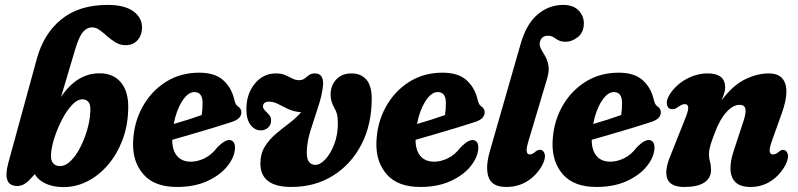

<svg xmlns="http://www.w3.org/2000/svg" viewBox="-20 -752 3252 782"><path d="M286 -550 228.5 -357Q293 -453.5 385.5 -453.5Q443 -453.5 474.2 -414.2Q505.5 -375 502 -302.5Q500 -237 478.2 -180.2Q456.5 -123.5 420 -80.8Q383.5 -38 337 -14Q290.5 10 238 10Q200 10 169.2 -2.8Q138.5 -15.5 121.5 -42.5L96.5 -15.5Q74.5 5.5 50.5 5.5Q-12 5.5 14 -89L129.5 -511Q157.5 -614.5 229.8 -673.2Q302 -732 418.5 -732Q487 -732 522.8 -706.2Q558.5 -680.5 558.5 -640Q558.5 -610 540.8 -589Q523 -568 492 -568Q469.5 -568 451.2 -579Q433 -590 417 -604.2Q401 -618.5 386 -629.5Q371 -640.5 355.5 -640.5Q334 -640.5 317.8 -621.5Q301.5 -602.5 286 -550ZM316 -347.5Q294.5 -347.5 272.8 -324Q251 -300.5 232.5 -264.8Q214 -229 202 -191.8Q190 -154.5 188 -127Q185.5 -100 195.8 -87.8Q206 -75.5 224.5 -75.5Q247 -75.5 268.2 -96.8Q289.5 -118 306.5 -151Q323.5 -184 334.2 -220.2Q345 -256.5 347 -287Q351 -321 342 -334.2Q333 -347.5 316 -347.5Z M937 -146.5Q934.5 -110.5 905.5 -74.5Q876.5 -38.5 824.2 -14.5Q772 9.5 700.5 9.5Q609.5 9.5 564.8 -41.2Q520 -92 522 -170Q524 -249 559 -314Q594 -379 654 -417.5Q714 -456 791.5 -456Q855 -456 889 -425.5Q923 -395 934 -347Q937.5 -333 940.8 -327.8Q944 -322.5 949.5 -318.5Q962.5 -310 963 -295.5Q963.5 -282.5 954 -272Q944.5 -261.5 918.5 -253.5Q888.5 -243.5 847 -231Q805.5 -218.5 761.8 -205.8Q718 -193 681.5 -182.5Q681.5 -140 701.2 -116.8Q721 -93.5 757 -93.5Q784.5 -93.5 813 -107.2Q841.5 -121 864.5 -151Q899 -186.5 919.5 -181Q930 -178 934 -168.5Q938 -159 937 -146.5ZM771.5 -377Q745.5 -377 721.8 -339.8Q698 -302.5 687.5 -247Q717 -255.5 747.5 -265.2Q778 -275 801.5 -283.5Q805 -303.5 805 -333Q805 -377 771.5 -377Z M1494 -350.5Q1494 -244.5 1452 -163.5Q1410 -82.5 1336.2 -36.5Q1262.5 9.5 1166.5 9.5Q1040 9.5 1040.5 -87.5Q1041 -126.5 1058.5 -154.8Q1076 -183 1102.2 -205.5Q1128.5 -228 1156.8 -249.2Q1185 -270.5 1206.5 -295Q1177 -297 1154.5 -307.5Q1132 -318 1113.2 -328Q1094.5 -338 1076.5 -338Q1051 -338 1051 -317.5Q1051 -309 1065.5 -295.5Q1074.5 -287 1079.2 -280.2Q1084 -273.5 1084 -262Q1084.5 -244 1072.2 -232.5Q1060 -221 1042 -221Q1017.5 -221 1000.5 -243.2Q983.5 -265.5 983.5 -307Q983.5 -369.5 1017.8 -411.2Q1052 -453 1103.5 -453Q1126.5 -453 1142.2 -446Q1158 -439 1171 -432.2Q1184 -425.5 1197 -425.5Q1212 -425.5 1220.8 -432.2Q1229.5 -439 1238.5 -446Q1247.5 -453 1262.5 -453Q1297.5 -453 1296 -408.5Q1292.5 -366.5 1276.2 -317.8Q1260 -269 1244.8 -220.8Q1229.5 -172.5 1229.5 -130.5Q1229.5 -103 1239.2 -91.8Q1249 -80.5 1264 -80.5Q1284.5 -80.5 1305.8 -103.8Q1327 -127 1341.5 -165Q1356 -203 1356 -248Q1356 -272.5 1352.8 -286Q1349.5 -299.5 1342.5 -311Q1326.5 -338 1326.5 -366.5Q1326.5 -403 1349.2 -428Q1372 -453 1412 -453Q1450 -453 1472 -428Q1494 -403 1494 -350.5Z M1928 -146.5Q1925.5 -110.5 1896.5 -74.5Q1867.5 -38.5 1815.2 -14.5Q1763 9.5 1691.5 9.5Q1600.5 9.5 1555.8 -41.2Q1511 -92 1513 -170Q1515 -249 1550 -314Q1585 -379 1645 -417.5Q1705 -456 1782.5 -456Q1846 -456 1880 -425.5Q1914 -395 1925 -347Q1928.5 -333 1931.8 -327.8Q1935 -322.5 1940.5 -318.5Q1953.5 -310 1954 -295.5Q1954.5 -282.5 1945 -272Q1935.5 -261.5 1909.5 -253.5Q1879.5 -243.5 1838 -231Q1796.5 -218.5 1752.8 -205.8Q1709 -193 1672.5 -182.5Q1672.5 -140 1692.2 -116.8Q1712 -93.5 1748 -93.5Q1775.5 -93.5 1804 -107.2Q1832.5 -121 1855.5 -151Q1890 -186.5 1910.5 -181Q1921 -178 1925 -168.5Q1929 -159 1928 -146.5ZM1762.5 -377Q1736.5 -377 1712.8 -339.8Q1689 -302.5 1678.5 -247Q1708 -255.5 1738.5 -265.2Q1769 -275 1792.5 -283.5Q1796 -303.5 1796 -333Q1796 -377 1762.5 -377Z M2273.5 -732Q2315.5 -732 2336.8 -709.2Q2358 -686.5 2358 -657.5Q2358 -621 2334.2 -601.5Q2310.5 -582 2283 -582Q2260 -582 2244.2 -594.2Q2228.5 -606.5 2212.5 -606.5Q2183.5 -606.5 2178.5 -578Q2177 -563.5 2184.8 -550.2Q2192.5 -537 2201.5 -521.2Q2210.5 -505.5 2214 -483.8Q2217.5 -462 2208 -430.5L2134 -183Q2123 -147 2125.2 -135Q2127.5 -123 2137.5 -123Q2143 -123 2148.5 -125.5Q2154 -128 2161.5 -135Q2171.5 -142.5 2180.5 -142Q2193 -141.5 2198.2 -125.2Q2203.5 -109 2189 -80Q2167 -39.5 2129.2 -15Q2091.5 9.5 2041.5 9.5Q1984.5 9.5 1970.2 -29.5Q1956 -68.5 1974.5 -134L2100.5 -573Q2123.5 -654 2169.5 -693Q2215.5 -732 2273.5 -732Z M2645.5 -146.5Q2643 -110.5 2614 -74.5Q2585 -38.5 2532.8 -14.5Q2480.5 9.5 2409 9.5Q2318 9.5 2273.2 -41.2Q2228.5 -92 2230.5 -170Q2232.5 -249 2267.5 -314Q2302.5 -379 2362.5 -417.5Q2422.5 -456 2500 -456Q2563.5 -456 2597.5 -425.5Q2631.5 -395 2642.5 -347Q2646 -333 2649.2 -327.8Q2652.5 -322.5 2658 -318.5Q2671 -310 2671.5 -295.5Q2672 -282.5 2662.5 -272Q2653 -261.5 2627 -253.5Q2597 -243.5 2555.5 -231Q2514 -218.5 2470.2 -205.8Q2426.5 -193 2390 -182.5Q2390 -140 2409.8 -116.8Q2429.5 -93.5 2465.5 -93.5Q2493 -93.5 2521.5 -107.2Q2550 -121 2573 -151Q2607.5 -186.5 2628 -181Q2638.5 -178 2642.5 -168.5Q2646.5 -159 2645.5 -146.5ZM2480 -377Q2454 -377 2430.2 -339.8Q2406.5 -302.5 2396 -247Q2425.5 -255.5 2456 -265.2Q2486.5 -275 2510 -283.5Q2513.5 -303.5 2513.5 -333Q2513.5 -377 2480 -377Z M2717 -307.5Q2700 -308 2696.5 -326.2Q2693 -344.5 2707.5 -367Q2732 -406 2774.5 -429.5Q2817 -453 2862 -453Q2933.5 -453 2933.5 -396Q2933.5 -384.5 2929.2 -371Q2925 -357.5 2918.5 -342.5Q2964 -404 3014 -428.5Q3064 -453 3110 -453Q3150 -453 3167.2 -431.5Q3184.5 -410 3182.8 -373.2Q3181 -336.5 3164.5 -291.5L3123.5 -176.5Q3104 -123 3128 -123Q3134 -123 3140 -125.8Q3146 -128.5 3155 -136Q3163 -142.5 3170.5 -141.5Q3183 -141 3188.2 -125Q3193.5 -109 3179 -80Q3157 -39 3120.2 -14.8Q3083.5 9.5 3036.5 9.5Q2995.5 9.5 2976 -9.5Q2956.5 -28.5 2955.2 -61Q2954 -93.5 2967 -133.5L3009 -261.5Q3019 -291.5 3016 -308.2Q3013 -325 2992.5 -325Q2965.5 -325 2938.5 -295.2Q2911.5 -265.5 2891.5 -211.5Q2877 -174 2872.2 -156Q2867.5 -138 2867.5 -123Q2867.5 -107 2871.8 -92.8Q2876 -78.5 2876 -60Q2876 -27 2848.8 -8.8Q2821.5 9.5 2767.5 9.5Q2710.5 9.5 2697.8 -24.2Q2685 -58 2712 -121.5L2770 -267Q2784 -301 2783 -314.5Q2782 -328 2769 -328Q2757 -328 2737 -313Q2727 -306.5 2717 -307.5Z"/></svg>

Font: Fraunces 144pt SuperSoft
Style: Bold Italic
Weight: 700
Italic angle: -16°
Version: Version 1.000;[0bf87f6ff]